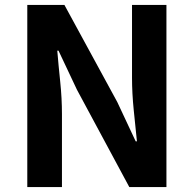

<svg xmlns="http://www.w3.org/2000/svg" viewBox="-20 -761 789 781"><path d="M91 0V-741H242L457 -346L532 -186H537Q531 -244 524 -313Q517 -382 517 -445V-741H657V0H506L293 -396L218 -555H213Q218 -495 225 -428Q232 -361 232 -297V0Z"/></svg>

Font: Noto Sans HK Thin
Style: Bold
Weight: 700
Version: Version 2.004-H2;hotconv 1.0.118;makeotfexe 2.5.65603